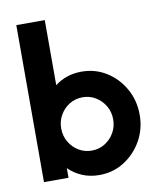

<svg xmlns="http://www.w3.org/2000/svg" viewBox="-78 -730 670 803"><g transform="rotate(-10 257.0 -328.0)"><path d="M279.9 11.1Q240.3 11.1 207.3 -2.8Q174.3 -16.7 150 -41V0H45.8V-666.7H166.7V-390.3Q189.6 -408.3 218.1 -418.1Q246.5 -427.8 279.9 -427.8Q338.2 -427.8 385.4 -398.3Q432.6 -368.8 460.8 -318.8Q488.9 -268.8 488.9 -208.3Q488.9 -147.9 460.8 -98.3Q432.6 -48.6 385.4 -18.8Q338.2 11.1 279.9 11.1ZM266 -95.1Q296.5 -95.1 321.5 -110.4Q346.5 -125.7 361.5 -151.4Q376.4 -177.1 376.4 -208.3Q376.4 -239.6 361.5 -265.3Q346.5 -291 321.5 -306.2Q296.5 -321.5 266 -321.5Q235.4 -321.5 210.4 -306.2Q185.4 -291 170.5 -265.3Q155.6 -239.6 155.6 -208.3Q155.6 -177.1 170.5 -151.4Q185.4 -125.7 210.4 -110.4Q235.4 -95.1 266 -95.1Z"/></g></svg>

Font: co2trust
Style: Bold
Weight: 700
Designer: Kristian Moeller
Foundry: Dicotype
Version: Version 1.000